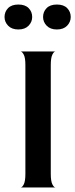

<svg xmlns="http://www.w3.org/2000/svg" viewBox="-31 -827 332 847"><path d="M60 0Q67 0 74 -14Q81 -28 81 -60V-540Q81 -572 74 -585.5Q67 -599 60 -600H214Q207 -600 200 -586Q193 -572 193 -539V-60Q193 -28 200 -14Q207 0 214 0ZM50 -697Q21 -697 5 -713.5Q-11 -730 -11 -752Q-11 -775 4.5 -791Q20 -807 50 -807Q80 -807 95.5 -791Q111 -775 111 -752Q111 -730 95 -713.5Q79 -697 50 -697ZM220 -697Q191 -697 175 -713.5Q159 -730 159 -752Q159 -775 174.5 -791Q190 -807 220 -807Q250 -807 265.5 -791Q281 -775 281 -752Q281 -730 265 -713.5Q249 -697 220 -697Z"/></svg>

Font: Red Rose
Style: Regular
Weight: 400
Designer: Jaikishan Patel
Version: Version 2.000; ttfautohint (v1.8.3)